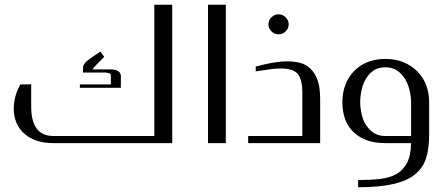

<svg xmlns="http://www.w3.org/2000/svg" viewBox="-20 -600 1875 805"><path d="M702.1 -580.1V0H204.1Q146.5 0 107.9 -21.5Q70.8 -42 52.7 -77.6Q35.2 -112.3 38.1 -156.7Q41 -202.1 64.9 -246.1H110.8V-152.8Q110.8 -92.8 133.3 -61.5Q156.2 -29.8 204.1 -29.8H627V-580.1ZM439.9 -309.1Q486.8 -309.1 486.8 -280.8V-231.9H314.9V-246.1H444.8V-283.2Q444.8 -291 437.5 -293Q430.2 -294.9 424.8 -295.9H328.1V-315.9Q328.1 -332 349.1 -348.1Q357.4 -354 369.6 -362.8Q389.2 -376.5 400.9 -383.8L417 -361.8L383.8 -328.1Q377.4 -322.3 374 -317.9Q370.1 -312.5 368.2 -309.1H377.9Z M852.1 0V-580.1H926.8V0Z M1105.5 -498Q1105.5 -514.6 1118.2 -527.3Q1130.9 -540 1147.5 -540Q1165 -540 1177.7 -527.3Q1190.4 -514.6 1190.4 -498Q1190.4 -481 1177.7 -468.3Q1165.5 -456.1 1147.5 -456.1Q1130.4 -456.1 1118.2 -468.3Q1105.5 -481 1105.5 -498ZM1185.5 -342.8Q1211.4 -342.8 1236.3 -336.9Q1261.2 -331.1 1280.3 -313.5Q1299.3 -295.9 1311 -265.1Q1322.3 -235.8 1322.3 -184.1V0H1020.5V-29.8H1247.6V-213.9Q1247.6 -264.6 1229.5 -288.6Q1210.9 -313 1157.2 -313Q1134.8 -313 1108.9 -309.1Q1059.6 -301.8 1052.2 -300.8V-320.8Q1131.3 -342.8 1185.5 -342.8Z M1415.5 -169.9Q1415.5 -210.4 1427.7 -243.7Q1439.9 -276.4 1463.9 -301.3Q1488.3 -326.7 1520.5 -339.4Q1554.7 -353 1595.2 -353Q1638.2 -353 1672.4 -338.9Q1706.1 -324.7 1730.5 -299.8Q1754.9 -274.9 1767.1 -242.2Q1779.3 -210 1779.3 -169.9V-36.1Q1779.3 22.5 1766.6 62.5Q1753.9 103.5 1720.2 130.9Q1687 158.2 1629.4 171.4Q1569.3 185.1 1481.4 185.1V154.8Q1531.7 154.8 1571.8 150.4Q1612.3 146 1641.1 130.4Q1668.9 115.2 1686 84Q1702.6 53.2 1703.6 0H1595.2Q1545.4 0 1509.8 -15.1Q1476.6 -29.3 1454.6 -54.2Q1432.6 -79.1 1424.3 -108.4Q1415.5 -139.2 1415.5 -169.9ZM1703.6 -168.9Q1703.6 -193.4 1697.3 -221.7Q1691.4 -247.1 1677.7 -269.5Q1664.1 -291.5 1644.5 -304.7Q1624.5 -317.9 1595.2 -317.9Q1567.9 -317.9 1548.3 -305.7Q1528.8 -293.5 1515.6 -272Q1502.4 -251 1496.6 -225.1Q1490.2 -197.3 1490.2 -171.9Q1490.2 -147.5 1496.6 -119.6Q1502.4 -93.8 1515.6 -74.2Q1529.8 -53.2 1548.3 -42Q1568.8 -29.8 1595.2 -29.8H1703.6Z"/></svg>

Font: SimahzazaarabicW05-Light
Style: Regular
Weight: 300
Designer: Ahmed zaza
Foundry: Ahmed zaza
Version: Version 1.001